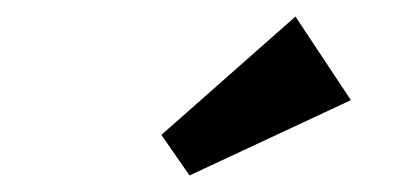

<svg xmlns="http://www.w3.org/2000/svg" viewBox="-20 -720 480 232"><path d="M404 -599 209 -508 175 -557 337 -700Z"/></svg>

Font: Zilla Slab Bold
Style: Bold
Weight: 700
Designer: Typotheque.com
Foundry: Typotheque type foundry
Version: Version 1.1; 2017; ttfautohint (v1.6)